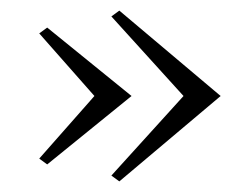

<svg xmlns="http://www.w3.org/2000/svg" viewBox="-20 -442 468 362"><path d="M205 -422 190 -411 326 -261 190 -111 205 -100 396 -261ZM69 -390 54 -379 158 -261 54 -143 69 -132 228 -261Z"/></svg>

Font: Sprat Condesed
Style: Regular
Weight: 400
Width: 3
Designer: Ethan Nakache
Foundry: Collletttivo
Version: Version 2.000;Glyphs 3.2 (3217)